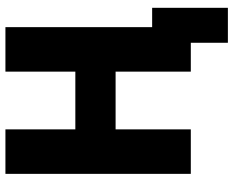

<svg xmlns="http://www.w3.org/2000/svg" viewBox="-98 -642 880 725"><g transform="rotate(-90 342.5 -280.0)"><path d="M48 0V-700H216V-436H434V-700H602V-146H675V140H543V0H434V-284H216V0Z"/></g></svg>

Font: Tektur
Style: Bold
Weight: 700
Designer: Adam Jagosz
Foundry: Adam Jagosz
Version: Version 1.005;gftools[0.9.30]